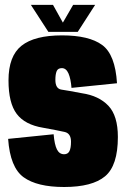

<svg xmlns="http://www.w3.org/2000/svg" viewBox="-20 -744 503 768"><path d="M236.5 4Q349 4 400.2 -38.8Q451.5 -81.5 451.5 -196Q451.5 -281 413.5 -321Q375.5 -361 308 -371Q250.5 -382 226 -385.5Q201.5 -389 201.5 -424.5Q201.5 -446.5 206.5 -459Q211.5 -471.5 227.5 -471.5Q244.5 -471.5 253.8 -450.5Q263 -429.5 266 -392.5L448 -411Q441 -526 388.5 -564.2Q336 -602.5 228 -602.5Q118 -602.5 66 -561Q14 -519.5 14 -422.5Q14 -332 46.8 -288.5Q79.5 -245 152.5 -233Q213 -222 238.5 -216.2Q264 -210.5 264 -177Q264 -152 257.8 -139.5Q251.5 -127 236.5 -127Q217.5 -127 207.8 -146.2Q198 -165.5 194.5 -207L12.5 -188.5Q20.5 -74 74.5 -35Q128.5 4 236.5 4ZM173.5 -616.5H291L360.5 -724.5H272.5L231.5 -653.5L192 -724.5H103.5Z"/></svg>

Font: Anybody ExtraCondensed Black
Style: Regular
Weight: 900
Width: 2
Version: Version 1.113;gftools[0.9.25]